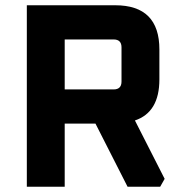

<svg xmlns="http://www.w3.org/2000/svg" viewBox="-20 -710 688 730"><path d="M82 0V-690H418Q586 -690 586 -522V-408Q586 -283 493 -252L606 -30L589 0H465L343 -240H226V0ZM226 -370H412Q442 -370 442 -400V-530Q442 -560 412 -560H226Z"/></svg>

Font: Oxanium ExtraLight
Style: Bold
Weight: 700
Version: Version 2.000